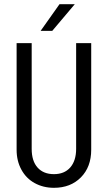

<svg xmlns="http://www.w3.org/2000/svg" viewBox="-20 -898 520 926"><path d="M147 -15.1Q106 -37.6 83 -80.1Q60.1 -122.1 60.1 -175.8V-689.9H132.8V-180.2Q132.8 -121.1 161.6 -89.4Q189.9 -58.1 240.2 -58.1Q290 -58.1 318.4 -89.8Q347.2 -122.6 347.2 -180.2V-689.9H419.9V-175.8Q419.9 -92.8 370.1 -42.5Q320.3 7.8 240.2 7.8Q188.5 7.8 147 -15.1ZM267.1 -877.9H340.8L231.9 -749H175.8Z"/></svg>

Font: D-DIN Condensed
Style: Regular
Weight: 400
Width: 3
Designer: Charles Nix
Foundry: Datto Inc.
Version: Version 1.00